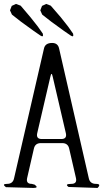

<svg xmlns="http://www.w3.org/2000/svg" viewBox="-22 -970 542 966"><path d="M424.8 -73.2Q430.7 -44.9 460.9 -44.9Q489.3 -44.9 468.8 -24.4L323.2 -29.3Q300.8 -44.9 336.9 -44.9Q366.2 -44.9 360.4 -73.2L326.2 -221.7Q320.3 -250 291 -250H183.6Q154.3 -250 148.4 -221.7L114.3 -73.2Q108.4 -44.9 137.7 -44.9L152.3 -41Q174.8 -24.4 146.5 -24.4L7.8 -28.3Q-14.6 -44.9 13.7 -44.9Q43 -44.9 48.8 -73.2L199.2 -725.6Q205.1 -753.9 240.2 -753.9Q269.5 -753.9 275.4 -725.6ZM165 -298.8Q159.2 -270.5 188.5 -270.5H286.1Q315.4 -270.5 309.6 -298.8L243.2 -584Q237.3 -612.3 231.4 -584ZM37.1 -940.4 58.6 -950.2 82 -941.4 130.9 -883.8 168 -836.9 193.4 -800.8Q198.2 -780.3 181.6 -791L147.5 -814.5L83 -861.3L38.1 -896.5L28.3 -918ZM189.5 -940.4 210.9 -950.2 233.4 -941.4 283.2 -883.8 320.3 -836.9 345.7 -800.8Q350.6 -780.3 334 -791L299.8 -814.5L235.4 -861.3L190.4 -896.5L180.7 -918Z"/></svg>

Font: B2 Hana
Style: Regular
Weight: 500
Version: 2020-08-05; (max)